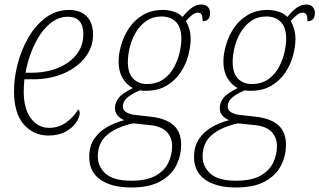

<svg xmlns="http://www.w3.org/2000/svg" viewBox="-20 -590 1414 850"><path d="M194 10Q129 10 85.5 -39Q42 -88 42 -188Q42 -244 58 -306.5Q74 -369 105.5 -423.5Q137 -478 182.5 -512Q228 -546 286 -546Q336 -546 364 -517.5Q392 -489 392 -437Q392 -381 357 -336Q322 -291 262 -265Q202 -239 127 -239H88Q87 -230 86 -214Q85 -198 85 -186Q85 -109 116.5 -66.5Q148 -24 197 -24Q241 -24 274 -48.5Q307 -73 326 -105Q333 -102 333 -90Q333 -71 317 -47.5Q301 -24 270 -7Q239 10 194 10ZM119 -268Q184 -268 236 -289Q288 -310 318.5 -348.5Q349 -387 349 -438Q349 -516 280 -516Q245 -516 214 -495Q183 -474 159 -438.5Q135 -403 118 -358.5Q101 -314 93 -268Z M561 240Q474 240 424.5 205.5Q375 171 375 105Q375 58 397 25Q419 -8 455 -28Q491 -48 530 -58Q513 -65 501 -78Q489 -91 489 -112Q489 -135 505 -156Q521 -177 568 -200Q541 -214 523 -244Q505 -274 505 -317Q505 -351 516.5 -391Q528 -431 551.5 -466Q575 -501 612.5 -523.5Q650 -546 701 -546Q726 -546 749 -538.5Q772 -531 788 -515Q811 -543 830.5 -556.5Q850 -570 873 -570Q890 -570 900 -559.5Q910 -549 910 -533Q910 -496 877 -496Q877 -518 872 -526Q867 -534 856 -534Q844 -534 831.5 -524.5Q819 -515 803 -497Q811 -484 817.5 -463.5Q824 -443 824 -416Q824 -384 813.5 -344.5Q803 -305 779.5 -269.5Q756 -234 718 -211Q680 -188 624 -188Q610 -188 599 -190Q560 -173 542 -156.5Q524 -140 524 -118Q524 -102 538.5 -93.5Q553 -85 571 -82L651 -73Q716 -65 749 -35Q782 -5 782 51Q782 99 760.5 142Q739 185 690.5 212.5Q642 240 561 240ZM630 -218Q674 -218 703.5 -239Q733 -260 750.5 -292.5Q768 -325 775.5 -359Q783 -393 783 -418Q783 -469 759 -493Q735 -517 696 -517Q655 -517 626.5 -496.5Q598 -476 580 -444.5Q562 -413 554 -378.5Q546 -344 546 -316Q546 -266 569.5 -242Q593 -218 630 -218ZM561 210Q629 210 668.5 188Q708 166 725 131Q742 96 742 57Q742 18 718 -6.5Q694 -31 645 -36L570 -44Q496 -28 454.5 7Q413 42 413 103Q413 148 448 179Q483 210 561 210Z M1025 240Q938 240 888.5 205.5Q839 171 839 105Q839 58 861 25Q883 -8 919 -28Q955 -48 994 -58Q977 -65 965 -78Q953 -91 953 -112Q953 -135 969 -156Q985 -177 1032 -200Q1005 -214 987 -244Q969 -274 969 -317Q969 -351 980.5 -391Q992 -431 1015.5 -466Q1039 -501 1076.5 -523.5Q1114 -546 1165 -546Q1190 -546 1213 -538.5Q1236 -531 1252 -515Q1275 -543 1294.5 -556.5Q1314 -570 1337 -570Q1354 -570 1364 -559.5Q1374 -549 1374 -533Q1374 -496 1341 -496Q1341 -518 1336 -526Q1331 -534 1320 -534Q1308 -534 1295.5 -524.5Q1283 -515 1267 -497Q1275 -484 1281.5 -463.5Q1288 -443 1288 -416Q1288 -384 1277.5 -344.5Q1267 -305 1243.5 -269.5Q1220 -234 1182 -211Q1144 -188 1088 -188Q1074 -188 1063 -190Q1024 -173 1006 -156.5Q988 -140 988 -118Q988 -102 1002.5 -93.5Q1017 -85 1035 -82L1115 -73Q1180 -65 1213 -35Q1246 -5 1246 51Q1246 99 1224.5 142Q1203 185 1154.5 212.5Q1106 240 1025 240ZM1094 -218Q1138 -218 1167.5 -239Q1197 -260 1214.5 -292.5Q1232 -325 1239.5 -359Q1247 -393 1247 -418Q1247 -469 1223 -493Q1199 -517 1160 -517Q1119 -517 1090.5 -496.5Q1062 -476 1044 -444.5Q1026 -413 1018 -378.5Q1010 -344 1010 -316Q1010 -266 1033.5 -242Q1057 -218 1094 -218ZM1025 210Q1093 210 1132.5 188Q1172 166 1189 131Q1206 96 1206 57Q1206 18 1182 -6.5Q1158 -31 1109 -36L1034 -44Q960 -28 918.5 7Q877 42 877 103Q877 148 912 179Q947 210 1025 210Z"/></svg>

Font: Noto Serif SemiCondensed ExtraLight
Style: Italic
Weight: 200
Width: 4
Italic angle: -12°
Designer: Monotype Design Team
Foundry: Monotype Imaging Inc.
Version: Version 2.013